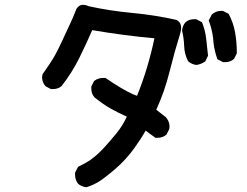

<svg xmlns="http://www.w3.org/2000/svg" viewBox="-20 -743 1040 808"><path d="M629.9 -582Q504.9 -592.8 368.2 -616.2Q341.8 -555.7 312.5 -496.6Q283.2 -437.5 239.3 -380.9Q224.6 -368.2 203.1 -368.2Q200.2 -368.2 194.3 -368.2L171.9 -379.9Q157.2 -396.5 157.2 -417Q157.2 -421.9 159.2 -430.7Q197.3 -484.4 212.4 -512.2Q227.5 -540 241.7 -571.3Q255.9 -602.5 271.5 -635.3Q287.1 -668 297.9 -696.3Q300.8 -707 307.6 -712.9Q316.4 -722.7 328.6 -722.7Q340.8 -722.7 353.5 -716.8Q442.4 -697.3 537.1 -688.5Q631.8 -679.7 722.7 -659.2Q742.2 -649.4 742.2 -626Q742.2 -617.2 739.3 -605.5Q713.9 -523.4 693.4 -440.9Q672.9 -358.4 637.7 -281.2L677.7 -250Q693.4 -232.4 693.4 -210.9Q693.4 -201.2 691.4 -198.2L680.7 -176.8Q665 -163.1 643.6 -163.1Q640.6 -163.1 633.8 -163.1L592.8 -193.4Q575.2 -161.1 544.9 -119.1Q509.8 -70.3 465.3 -32.2Q420.9 5.9 396.5 21Q372.1 36.1 343.8 44.9Q323.2 43 308.6 30.3Q295.9 13.7 295.9 -7.8Q295.9 -10.7 295.9 -16.6L308.6 -41Q339.8 -55.7 362.3 -71.3Q390.6 -91.8 417.5 -121.1Q444.3 -150.4 470.2 -182.1Q496.1 -213.9 513.7 -252Q480.5 -266.6 445.8 -286.1Q411.1 -305.7 377 -334Q364.3 -348.6 364.3 -370.1Q364.3 -374 364.3 -378.9L376 -402.3Q386.7 -410.2 396.5 -412.6Q406.2 -415 412.1 -415Q418 -415 423.8 -415Q495.1 -366.2 539.1 -346.7Q547.9 -342.8 556.6 -339.8Q602.5 -452.1 629.9 -582ZM760.7 -649.4Q775.4 -662.1 795.9 -662.1Q799.8 -662.1 805.7 -662.1L830.1 -649.4Q843.8 -615.2 847.7 -580.1L855.5 -508.8L843.8 -484.4Q832 -476.6 825.2 -474.6Q815.4 -470.7 806.6 -469.7Q787.1 -471.7 771.5 -485.4Q755.9 -515.6 754.9 -550.8Q753.9 -582 746.1 -614.3Q748 -634.8 760.7 -649.4ZM910.2 -697.3Q918 -697.3 919.9 -696.3L942.4 -684.6Q962.9 -645.5 969.7 -604.5Q976.6 -564.5 976.6 -520.5V-518.6L964.8 -495.1Q949.2 -481.4 927.7 -481.4Q924.8 -481.4 918.9 -481.4L894.5 -494.1Q884.8 -523.4 881.3 -543.5Q877.9 -563.5 877 -581.1Q873 -617.2 858.4 -657.2L871.1 -681.6Q888.7 -697.3 910.2 -697.3Z"/></svg>

Font: JasonHandwriting2
Style: SemiBold
Weight: 600
Version: Version 1.04.7